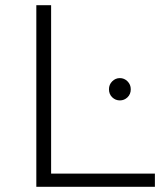

<svg xmlns="http://www.w3.org/2000/svg" viewBox="-20 -720 626 740"><path d="M120 0V-700H177V-51H577V0ZM442 -333Q425 -333 412.5 -345Q400 -357 400 -376Q400 -394 412.5 -406.5Q425 -419 442 -419Q459 -419 471.5 -406.5Q484 -394 484 -376Q484 -357 471.5 -345Q459 -333 442 -333Z"/></svg>

Font: Montserrat-Alt1 Light
Style: Regular
Weight: 300
Designer: Differentunic
Foundry: Differentunic
Version: Version 7.222